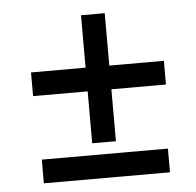

<svg xmlns="http://www.w3.org/2000/svg" viewBox="-43 -562 613 599"><g transform="rotate(-5 263.5 -262.0)"><path d="M306.2 -354H477.1V-279.8H306.2V-117.2H231.9V-279.8H61V-354H231.9V-518.1H306.2ZM465.8 -80.1V-5.9H70.8V-80.1Z"/></g></svg>

Font: Linux Libertine G
Style: Semibold
Weight: 600
Designer: Philipp H. Poll
Foundry: Philipp H. Poll
Version: Version 5.1.1